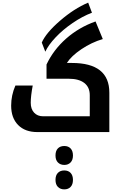

<svg xmlns="http://www.w3.org/2000/svg" viewBox="-20 -1005 927 1461"><path d="M264.2 0Q170.9 0 117.9 -53.7Q64.9 -107.4 64.9 -201.2Q64.9 -280.3 97.2 -354H229Q213.9 -273.9 213.9 -223.1Q213.9 -175.3 239.5 -147.7Q265.1 -120.1 308.1 -120.1H663.1V-280.8Q663.1 -341.3 621.6 -373.5Q580.1 -405.8 503.9 -405.8H334V-514.2Q386.7 -626 483.2 -711.2Q579.6 -796.4 707 -841.8L762.2 -708Q675.8 -682.1 599.4 -630.6Q522.9 -579.1 488.8 -525.9H526.9Q812 -525.9 812 -299.8V0ZM297.9 -681.2Q330.1 -754.9 436.8 -847.2Q543.5 -939.5 650.9 -984.9L679.7 -908.2Q606.4 -880.4 532.5 -829.8Q458.5 -779.3 403.6 -721.2Q348.6 -663.1 324.7 -611.8ZM469.2 436Q439.5 436 420.9 417.5Q402.3 398.9 402.3 363.8Q402.3 329.1 420.4 310.5Q438.5 292 469.2 292Q500 292 517.6 311Q535.2 330.1 535.2 363.8Q535.2 398.4 517.3 417.2Q499.5 436 469.2 436ZM469.2 250Q439.5 250 420.9 231.4Q402.3 212.9 402.3 178.2Q402.3 143.1 420.2 124.5Q438 106 469.2 106Q500 106 517.6 125Q535.2 144 535.2 178.2Q535.2 212.4 517.1 231.2Q499 250 469.2 250Z"/></svg>

Font: DroidArabicKufi-Bold
Style: Bold
Weight: 700
Designer: Pascal Zoghbi
Foundry: Ascender Corporation
Version: Version 1.00